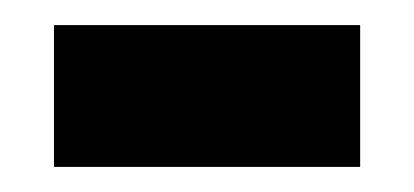

<svg xmlns="http://www.w3.org/2000/svg" viewBox="-20 -349 330 153"><path d="M23 -216H267V-329H23Z"/></svg>

Font: Noto Serif Georgian SemiCondensed ExtraBold
Style: Regular
Weight: 800
Width: 4
Designer: Monotype Design Team, Akaki Razmadze
Foundry: Google LLC
Version: Version 2.003